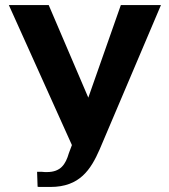

<svg xmlns="http://www.w3.org/2000/svg" viewBox="-20 -731 671 761"><path d="M15 -711 265 -156 253 -124C240 -79 220 -49 166 -49H158C154 -49 150 -50 146 -50H135H127L129 9C132 10 135 10 139 10H168H180C296 10 340 -59 375 -139L618 -711H459L330 -344L173 -711Z"/></svg>

Font: Aerodynamic
Style: Regular
Weight: 500
Designer: Google
Version: Version 2.000980; 2014